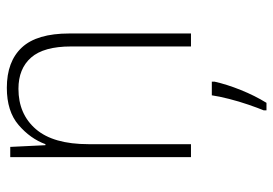

<svg xmlns="http://www.w3.org/2000/svg" viewBox="-139 -440 800 562"><g transform="rotate(-90 261.0 -159.0)"><path d="M285 -539Q362 -539 403 -495Q444 -451 444 -356V0H406V-351Q406 -431 373.5 -468Q341 -505 282 -505Q208 -505 164 -454Q120 -403 120 -300V0H82V-529H112L117 -426H120Q136 -470 176 -504.5Q216 -539 285 -539ZM303 69Q295 105 278.5 146Q262 187 241 221H219V213Q226 196 235.5 168.5Q245 141 252.5 111.5Q260 82 263 61H303Z"/></g></svg>

Font: Noto Sans Gujarati SemiCondensed ExtraLight
Style: Regular
Weight: 200
Width: 4
Designer: Jelle Bosma - Monotype Design Team, Universal Thirst
Foundry: Monotype Imaging Inc.
Version: Version 2.106; ttfautohint (v1.8.4.7-5d5b)